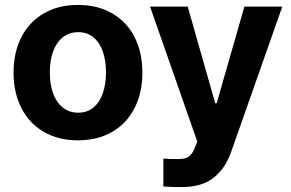

<svg xmlns="http://www.w3.org/2000/svg" viewBox="-20 -557 1175 776"><path d="M34.8 -263.2Q34.8 -345.3 66.5 -407Q98.1 -468.8 157.2 -502.9Q216.2 -537.1 295.2 -537.1Q374.3 -537.1 433.4 -502.9Q492.5 -468.8 523.9 -407Q555.4 -345.3 555.4 -263.2Q555.4 -182.2 523.9 -120.2Q492.5 -58.2 433.4 -24Q374.3 10.2 295.2 10.2Q216.2 10.2 157.2 -24Q98.1 -58.2 66.5 -120.2Q34.8 -182.2 34.8 -263.2ZM408.4 -264.4Q408.4 -311.3 395.7 -348.1Q383 -385 357.8 -406Q332.6 -427 296.3 -427Q259.5 -427 233.5 -406Q207.6 -385 194.4 -348.4Q181.3 -311.9 181.3 -264.4Q181.3 -216.9 194.4 -180.2Q207.6 -143.6 233.5 -122.6Q259.5 -101.6 296.3 -101.6Q332.6 -101.6 357.8 -122.6Q383 -143.6 395.7 -180.5Q408.4 -217.4 408.4 -264.4ZM640.3 196.7V83.9L664.8 85.5Q679.8 85.9 699 85.9Q716.6 85.9 728.3 82.9Q740 79.9 750.3 69.2Q760.6 58.5 768.3 37.3L777.3 15L586.5 -530.3H738.6L849.9 -139.8H855.8L967.7 -530.3H1120.9L913.9 57.9Q889.9 125.5 842 162.4Q794.1 199.2 713.7 199.2Q671.2 199.2 640.3 196.7Z"/></svg>

Font: WEMIX Pretendard Variable
Style: Regular
Weight: 400
Designer: Base glyphs from Inter by Rasmus Andersson; Hangeul glyphs from Noto Sans CJK(Source Han Sans) by Jang Soo-young and Kan
Foundry: Kil Hyung-jin
Version: Version 1.000;Glyphs 3.2 (3208)